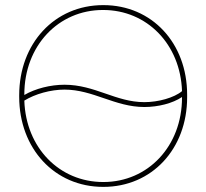

<svg xmlns="http://www.w3.org/2000/svg" viewBox="-20 -725 806 750"><path d="M55 -347C55 -145 193 5 383 5H384C573 5 711 -143 711 -345V-355C711 -557 573 -705 384 -705H383C193 -705 55 -555 55 -353ZM232 -394C177 -394 118 -379 75 -354V-356C75 -546 208 -686 382 -686H383C554 -686 685 -552 691 -369C660 -343 598 -326 544 -326C432 -326 351 -394 232 -394ZM75 -332C117 -358 178 -375 232 -375C344 -375 429 -307 544 -307C597 -307 654 -321 691 -346V-344C691 -154 558 -14 384 -14H383C212 -14 81 -148 75 -332Z"/></svg>

Font: Fixel Display Thin
Style: Regular
Weight: 100
Designer: AlfaBravo + MacPaw
Foundry: Kyrylo Tkachov, Marchela Mozhyna, Serhii Makarenko, Maria Weinstein, Zakhar Kryvoshyya
Version: Version 1.211